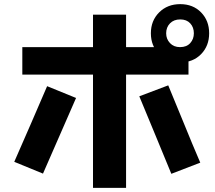

<svg xmlns="http://www.w3.org/2000/svg" viewBox="-20 -864 1040 929"><path d="M88 -503V-636H892V-503ZM430 45V-793H590V45ZM188 -24 49 -81Q89 -172 129 -264Q169 -356 208 -447L348 -390Q308 -299 268 -207Q228 -115 188 -24ZM809 -23Q770 -117 731.5 -211Q693 -305 654 -398L794 -451Q833 -358 871 -264Q909 -170 949 -77ZM852 -562Q790 -562 750 -602Q710 -642 710 -703Q710 -764 750 -804Q790 -844 852 -844Q914 -844 953 -804Q992 -764 992 -703Q992 -642 953 -602Q914 -562 852 -562ZM851 -636Q883 -636 900.5 -655.5Q918 -675 918 -703Q918 -732 900.5 -751Q883 -770 852 -770Q821 -770 802.5 -751Q784 -732 784 -703Q784 -675 802.5 -655.5Q821 -636 851 -636Z"/></svg>

Font: Murecho Thin
Style: Bold
Weight: 700
Version: Version 1.010